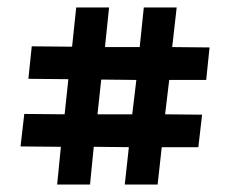

<svg xmlns="http://www.w3.org/2000/svg" viewBox="-20 -480 616 514"><path d="M325 -86 231 -87 221 14H133L143 -87L35 -88L45 -175L153 -174L163 -268L56 -269L65 -356L173 -355L184 -460H272L261 -354H354L365 -460H453L441 -354L541 -353L532 -266H433L422 -174L521 -173L511 -86H413L402 14H314ZM241 -174H334L345 -266L251 -267Z"/></svg>

Font: Genos Black
Style: Italic
Weight: 900
Italic angle: -8°
Version: Version 1.010